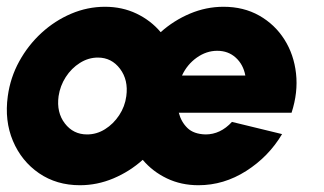

<svg xmlns="http://www.w3.org/2000/svg" viewBox="-28 -534 957 567"><path d="M208 13Q139 13 87.2 -22.5Q35.5 -58 10.2 -117.8Q-15 -177.5 -5 -250Q2.5 -305 28.8 -352.8Q55 -400.5 94.5 -436.8Q134 -473 182.2 -493.5Q230.5 -514 282 -514Q333 -514 375.2 -493.8Q417.5 -473.5 446.5 -439Q485 -473.5 533 -493.8Q581 -514 632 -514Q691.5 -514 737.5 -488Q783.5 -462 811.8 -417.5Q840 -373 846.2 -317Q852.5 -261 833 -201H500Q507 -174 525.5 -156Q544 -138 579 -137Q623 -137 657 -174L805 -138Q765.5 -71.5 699.2 -29.2Q633 13 558 13Q507 13 464.8 -7.2Q422.5 -27.5 393.5 -62Q355 -27.5 307 -7.2Q259 13 208 13ZM509.5 -311H696.5Q690.5 -343.5 668.2 -363.8Q646 -384 613.5 -384Q581.5 -384 553 -363.8Q524.5 -343.5 509.5 -311ZM229 -137Q257.5 -137 282.2 -152.5Q307 -168 324 -193.8Q341 -219.5 345 -250Q351.5 -297.5 326.5 -330.8Q301.5 -364 261 -364Q233 -364 208 -348.2Q183 -332.5 166.2 -306.5Q149.5 -280.5 145 -250Q138.5 -202 163.5 -169.5Q188.5 -137 229 -137Z"/></svg>

Font: Urbanist Black
Style: Italic
Weight: 900
Italic angle: -8°
Designer: Corey Hu
Foundry: Corey Hu
Version: Version 1.330; ttfautohint (v1.8.4.7-5d5b)